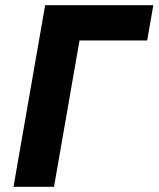

<svg xmlns="http://www.w3.org/2000/svg" viewBox="-20 -720 611 740"><path d="M154 -700H571L547.2 -564H286.4L188.2 0H32Z"/></svg>

Font: Fixel Italic Variable Display Thin
Style: Italic
Weight: 100
Italic angle: -10°
Designer: AlfaBravo + MacPaw
Foundry: Kyrylo Tkachov, Marchela Mozhyna, Serhii Makarenko, Maria Weinstein, Zakhar Kryvoshyya
Version: Version 1.210;Glyphs 3.2 (3217)